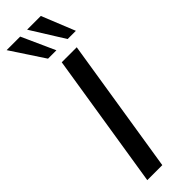

<svg xmlns="http://www.w3.org/2000/svg" viewBox="-314 -940 941 941"><g transform="rotate(-45 156.5 -469.0)"><path d="M6 0ZM43 0 155 -705H259L147 0ZM256 -765 148 -938H243L313 -765ZM120 -765 6 -938H100L178 -765Z"/></g></svg>

Font: Winston Medium
Style: Italic
Weight: 500
Italic angle: -9°
Designer: Original fonts by Vernon Adams / Changes by Cristiano Sobral
Foundry: Original fonts by Vernon Adams / Changes by Cristiano Sobral
Version: Version 2.503;July 17, 2020;FontCreator 13.0.0.2655 64-bit